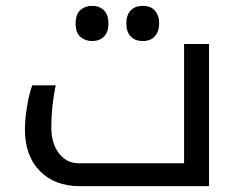

<svg xmlns="http://www.w3.org/2000/svg" viewBox="-20 -635 818 655"><path d="M252 0Q166 0 115.5 -52Q65 -104 65 -194Q65 -227 72 -270.5Q79 -314 90 -344H170Q155 -272 155 -201Q155 -146 181 -112Q207 -78 249 -78H608V-485H693V0ZM294 -495Q271 -495 254.5 -509Q238 -523 238 -555Q238 -587 254.5 -601Q271 -615 294 -615Q320 -615 335 -599.5Q350 -584 350 -555Q350 -526 335 -510.5Q320 -495 294 -495ZM467 -495Q441 -495 426 -510.5Q411 -526 411 -555Q411 -584 426 -599.5Q441 -615 467 -615Q494 -615 508.5 -598.5Q523 -582 523 -555Q523 -528 508.5 -511.5Q494 -495 467 -495Z"/></svg>

Font: Noto Kufi Arabic
Style: Regular
Weight: 400
Designer: Monotype Design Team, David Williams, Khaled Hosny
Foundry: Google LLC
Version: Version 2.109; ttfautohint (v1.8.4.7-5d5b)